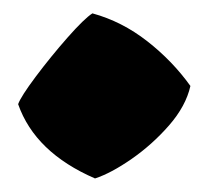

<svg xmlns="http://www.w3.org/2000/svg" viewBox="-20 -252 328 289"><path d="M7.3 -95.2Q32.7 -22.5 123 16.6Q147 8.8 178 -12.7Q209 -34.2 234.4 -63.2Q259.8 -92.3 266.6 -122.6Q239.7 -160.2 201.7 -189.9Q163.6 -219.7 119.1 -231.9Q106.9 -224.1 81.5 -195.3Q56.2 -166.5 33.7 -136.5Q11.2 -106.4 7.3 -95.2Z"/></svg>

Font: Fruktur
Style: Regular
Weight: 400
Designer: Viktoriya Grabowska
Foundry: Viktoriya Grabowska
Version: Version 1.004; ttfautohint (v1.4.1)